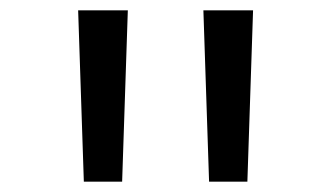

<svg xmlns="http://www.w3.org/2000/svg" viewBox="-20 -820 640 371"><path d="M384 -469 373 -800H469L458 -469ZM142 -469 131 -800H227L216 -469Z"/></svg>

Font: Victor Mono
Style: Regular
Weight: 400
Monospace: yes
Designer: Rune Bjørnerås
Version: Version 1.561;gftools[0.9.30]